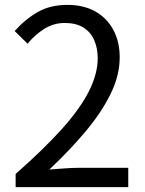

<svg xmlns="http://www.w3.org/2000/svg" viewBox="-20 -766 595 786"><path d="M44 0V-54Q159 -155 233.5 -238Q308 -321 344 -392.5Q380 -464 380 -527Q380 -569 365.5 -602Q351 -635 321 -653.5Q291 -672 245 -672Q200 -672 161.5 -648Q123 -624 93 -587L40 -639Q84 -688 135 -717Q186 -746 256 -746Q322 -746 369.5 -719.5Q417 -693 443.5 -644.5Q470 -596 470 -531Q470 -458 433.5 -383Q397 -308 332.5 -230.5Q268 -153 182 -72Q211 -74 242.5 -76.5Q274 -79 302 -79H505V0Z"/></svg>

Font: Noto Sans HK Thin
Style: Regular
Weight: 400
Version: Version 2.004-H2;hotconv 1.0.118;makeotfexe 2.5.65603